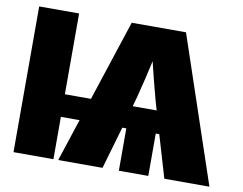

<svg xmlns="http://www.w3.org/2000/svg" viewBox="-78 -836 1195 944"><g transform="rotate(10 519.0 -364.0)"><path d="M243.7 -727.5V0H44.4V-727.5ZM717.3 -268.1V0H570.3V-268.1ZM267.6 0 506.3 -727.5H777.3L1022.5 0H797.4L713.9 -282.2Q686.5 -374 662.4 -469.7Q638.2 -565.4 616.2 -663.1H664.1Q642.6 -565.4 620.1 -469.7Q597.7 -374 570.8 -282.2L488.8 0ZM198.7 -211.4V-324.2H845.2V-211.4Z"/></g></svg>

Font: Inter 20pt Black
Style: Regular
Weight: 900
Version: Version 4.001;git-66647c0bb